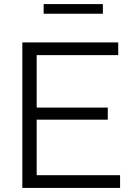

<svg xmlns="http://www.w3.org/2000/svg" viewBox="-20 -917 649 937"><path d="M566 -62V0H89V-710H557V-648H159V-392H506V-333H159V-62ZM193 -850V-897H482V-850Z"/></svg>

Font: Raleway Thin
Style: Regular
Weight: 400
Version: Version 4.026